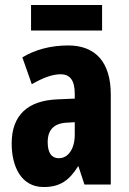

<svg xmlns="http://www.w3.org/2000/svg" viewBox="-20 -743 518 773"><path d="M391 -723H105V-620H391ZM255 -560C184 -560 121 -543 70 -512L108 -404C155 -431 192 -444 224 -444C263 -444 281 -418 281 -365V-346L211 -343C92 -338 27 -280 27 -165C27 -76 63 10 156 10C222 10 259 -17 294 -73H296L320 0H426V-363C426 -494 363 -560 255 -560ZM247 -249 281 -251V-201C281 -143 254 -106 217 -106C188 -106 172 -127 172 -171C172 -220 197 -246 247 -249Z"/></svg>

Font: Noto Sans Lao UI ExtCond ExtBd
Style: Regular
Weight: 800
Width: 2
Designer: Monotype Design Team
Foundry: Monotype Imaging Inc.
Version: Version 2.000